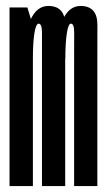

<svg xmlns="http://www.w3.org/2000/svg" viewBox="-20 -625 359 645"><path d="M12 0H90.5V-539L72 -600H12ZM121 0H199V-419Q199 -478 199 -541.5Q199 -605 142 -605Q103 -605 81.8 -557Q60.5 -509 60.5 -461.5L90.5 -427.5Q90.5 -480.5 95.5 -513Q100.5 -545.5 110 -545.5Q121 -545.5 121 -514.8Q121 -484 121 -419ZM229 0H307V-419Q307 -477 307.2 -541Q307.5 -605 250.5 -605Q211.5 -605 190 -557Q168.5 -509 168.5 -461.5L199.5 -427.5Q199.5 -480.5 204.5 -513Q209.5 -545.5 218 -545.5Q229.5 -545.5 229.2 -514.8Q229 -484 229 -419Z"/></svg>

Font: Anybody UltraCondensed
Style: Regular
Weight: 400
Width: 1
Version: Version 1.113;gftools[0.9.25]